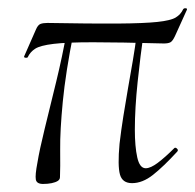

<svg xmlns="http://www.w3.org/2000/svg" viewBox="-20 -446 485 477"><path d="M308 9Q284 9 278 -12.5Q272 -34 277 -89Q281 -123 286.5 -157.5Q292 -192 298 -226.5Q304 -261 310 -295.5Q316 -330 320 -364L330 -372Q334 -374 335.5 -370.5Q337 -367 337 -365Q329 -309 322 -243Q315 -177 315 -124Q315 -82 321 -55Q327 -28 342 -28Q354 -28 372 -41.5Q390 -55 412 -77Q415 -81 419.5 -77Q424 -73 420 -69Q386 -32 360 -11.5Q334 9 308 9ZM87 11Q71 11 69 0Q67 -11 73 -42Q78 -73 91 -126Q104 -179 119.5 -242.5Q135 -306 146 -368L163 -366Q143 -266 136 -193.5Q129 -121 129.5 -75Q130 -29 129 -6Q129 0 123.5 3.5Q118 7 108.5 9Q99 11 87 11ZM49 -304Q48 -302 43.5 -302.5Q39 -303 40 -306L69 -372Q74 -384 80.5 -386.5Q87 -389 98 -389Q209 -387 273.5 -387.5Q338 -388 371 -391.5Q404 -395 416.5 -402.5Q429 -410 435 -423Q437 -426 441.5 -425.5Q446 -425 444 -421L415 -357Q409 -344 403.5 -341Q398 -338 387 -338Q276 -341 211 -341Q146 -341 113 -337Q80 -333 67.5 -325Q55 -317 49 -304Z"/></svg>

Font: Cormorant Infant Light
Style: Italic
Weight: 300
Italic angle: -10°
Designer: Christian Thalmann (Catharsis Fonts)
Foundry: Catharsis Fonts
Version: Version 4.001